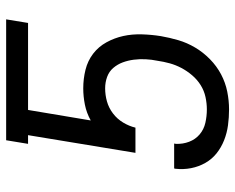

<svg xmlns="http://www.w3.org/2000/svg" viewBox="-92 -684 783 640"><g transform="rotate(-90 300.0 -363.5)"><path d="M256 8Q229 8 203 4.5Q177 1 153 -8.5Q129 -18 109.5 -33.5Q90 -49 77.5 -71Q65 -93 60 -118.5Q55 -144 58 -171L59 -175H142L141 -169Q140 -146 148 -125Q156 -104 172.5 -90Q189 -76 211 -71Q233 -66 256 -66Q276 -66 297 -70.5Q318 -75 336.5 -86.5Q355 -98 369.5 -115Q384 -132 394 -151Q404 -170 409.5 -190Q415 -210 418 -231Q422 -250 423 -270Q424 -290 421.5 -309.5Q419 -329 412.5 -346.5Q406 -364 394 -378Q382 -392 364 -398.5Q346 -405 326 -405Q304 -405 282.5 -399Q261 -393 242.5 -379Q224 -365 212 -345Q200 -325 195 -304H111L170 -662H141L153 -735H556L544 -662H254L219 -453Q244 -467 271.5 -472.5Q299 -478 326 -478Q358 -478 388 -470.5Q418 -463 441.5 -445Q465 -427 479.5 -400.5Q494 -374 500.5 -344.5Q507 -315 506 -282.5Q505 -250 500 -219Q495 -190 486.5 -161Q478 -132 462 -105Q446 -78 423 -55.5Q400 -33 372.5 -18.5Q345 -4 315 2Q285 8 256 8Z"/></g></svg>

Font: Iosevka Curly Extended
Style: Italic
Weight: 400
Width: 7
Italic angle: -9°
Monospace: yes
Designer: Belleve Invis
Foundry: Belleve Invis
Version: Version 11.1.0; ttfautohint (v1.8.3)